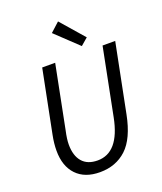

<svg xmlns="http://www.w3.org/2000/svg" viewBox="-158 -972 917 1085"><g transform="rotate(-20 300.0 -429.0)"><path d="M255 12Q164 12 114 -40.5Q64 -93 64 -186Q64 -230 74 -279L149 -656H227L152 -277Q141 -228 141 -195Q141 -128 172.5 -91.5Q204 -55 265 -55Q393 -55 432 -252L512 -656H588L506 -244Q479 -107 415 -47.5Q351 12 255 12ZM401 -693 267 -820 322 -870 444 -730Z"/></g></svg>

Font: TypoPRO Source Code Pro
Style: Italic
Weight: 400
Italic angle: -11°
Monospace: yes
Designer: Paul D. Hunt, Teo Tuominen
Foundry: Adobe Systems Incorporated
Version: Version 1.030;PS 1.0;hotconv 1.0.84;makeotf.lib2.5.63406